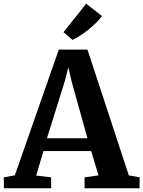

<svg xmlns="http://www.w3.org/2000/svg" viewBox="-34 -1015 772 1035"><path d="M46 -70 283 -747.5H437.5L660.5 -69.5L718.5 -59V0H422V-59L497 -69.5L457.5 -200.5H200L161 -68.5L241.5 -59V0H-13L-13.5 -59ZM437.5 -269.5 351.5 -578 334.5 -652.5 315 -576.5 219 -269.5ZM357 -800 308.5 -841.5 430.5 -995 516 -928.5Q501.5 -909 481.8 -890Q462 -871 440.5 -853.8Q419 -836.5 397.8 -822.8Q376.5 -809 357.5 -800Z"/></svg>

Font: Merriweather 20pt
Style: Bold
Weight: 700
Version: Version 2.100